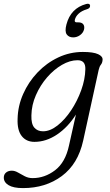

<svg xmlns="http://www.w3.org/2000/svg" viewBox="-60 -737 577 1009"><path d="M377 2.5Q350 125 264.8 188.2Q179.5 251.5 61 251.5Q10.5 251.5 -14.8 236.2Q-40 221 -40 196.5Q-40 179.5 -28.2 169.8Q-16.5 160 2 160Q18 160 34.8 169.8Q51.5 179.5 70.2 189.2Q89 199 111.5 199Q175 199 229.2 157.8Q283.5 116.5 302.5 28L339 -135Q297.5 -69 240 -30.2Q182.5 8.5 121 8.5Q78 8.5 54 -22.2Q30 -53 32.5 -113Q34 -180.5 61.8 -243.2Q89.5 -306 137 -356Q184.5 -406 245.8 -435Q307 -464 375.5 -464Q430.5 -464 455.8 -452.2Q481 -440.5 479 -422Q478 -406.5 470.2 -397Q462.5 -387.5 458.5 -369.5ZM105 -131Q103.5 -86 120.2 -66.5Q137 -47 166 -47Q203.5 -47 242.2 -77.5Q281 -108 313.8 -157.2Q346.5 -206.5 367 -263.5Q387.5 -320.5 388.5 -373.5Q390 -420.5 347.5 -420.5Q307.5 -420.5 265.2 -396Q223 -371.5 187.2 -330.2Q151.5 -289 128.8 -237.2Q106 -185.5 105 -131ZM351.5 -619.5Q370.5 -619.5 378 -608.8Q385.5 -598 381.5 -581.5Q376.5 -563.5 360.2 -552Q344 -540.5 324.5 -540.5Q302 -540.5 290.8 -556Q279.5 -571.5 289 -608Q311.5 -694 393 -716Q412 -721 413.5 -707Q414 -693 395.5 -688Q369 -680 353.2 -665.2Q337.5 -650.5 333.5 -633.5Q329.5 -619.5 343.5 -619.5Z"/></svg>

Font: Fraunces 9pt S100 Light
Style: Italic
Weight: 300
Italic angle: -16°
Version: Version 1.000; ttfautohint (v1.8.3)